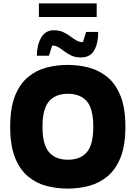

<svg xmlns="http://www.w3.org/2000/svg" viewBox="-20 -1100 798 1130"><path d="M379 10Q315 10 254.5 -5.5Q194 -21 145.5 -61Q97 -101 68.5 -172Q40 -243 40 -354Q40 -465 68.5 -536Q97 -607 145.5 -647Q194 -687 254.5 -702.5Q315 -718 379 -718Q443 -718 503.5 -702Q564 -686 612.5 -646Q661 -606 689.5 -535Q718 -464 718 -354Q718 -244 689.5 -173Q661 -102 612.5 -62Q564 -22 503.5 -6Q443 10 379 10ZM379 -160Q453 -160 491 -204Q529 -248 529 -354Q529 -460 491 -504Q453 -548 379 -548Q306 -548 268 -503Q230 -458 230 -354Q230 -250 268 -205Q306 -160 379 -160ZM457 -762Q424 -762 401 -772.5Q378 -783 360 -797Q342 -811 325 -821.5Q308 -832 287 -832L268 -772H197Q197 -834 222 -878Q247 -922 297 -922Q328 -922 351 -911.5Q374 -901 392.5 -887Q411 -873 429 -862.5Q447 -852 468 -852L487 -912H558Q558 -844 534 -803Q510 -762 457 -762ZM209 -1000V-1080H549V-1000Z"/></svg>

Font: Rowdies
Style: Regular
Weight: 400
Designer: Jaikishan Patel
Version: Version 1.000; ttfautohint (v1.8.3)